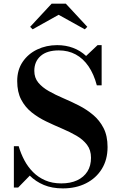

<svg xmlns="http://www.w3.org/2000/svg" viewBox="-20 -1004 638 1038"><path d="M320 14.5Q261.5 14.5 217.2 -4Q173 -22.5 141 -54.5L78 10H55V-213.5H81Q92.5 -174 111.5 -138Q130.5 -102 158.5 -73.8Q186.5 -45.5 224.5 -29Q262.5 -12.5 311.5 -12.5Q361 -12.5 397 -29.2Q433 -46 452.5 -76.8Q472 -107.5 472 -151Q472 -193 450.2 -221.5Q428.5 -250 393 -270.5Q357.5 -291 315 -309Q272.5 -327 229.8 -347.5Q187 -368 151.5 -396.2Q116 -424.5 94.5 -465.5Q73 -506.5 73 -566Q73 -626 102.5 -669.5Q132 -713 181.2 -736.5Q230.5 -760 289 -760Q335.5 -760 375 -745.2Q414.5 -730.5 445.5 -701.5L507.5 -760H529.5V-542.5H503.5Q487.5 -603 458.8 -645.2Q430 -687.5 389.5 -709.5Q349 -731.5 298 -731.5Q234 -731.5 199.8 -701.5Q165.5 -671.5 165.5 -621Q165.5 -583.5 187 -557.5Q208.5 -531.5 243.8 -511.5Q279 -491.5 321.2 -473.5Q363.5 -455.5 405.8 -434Q448 -412.5 483.2 -383Q518.5 -353.5 540 -311.5Q561.5 -269.5 561.5 -209Q561.5 -141 530.5 -90.8Q499.5 -40.5 445 -13Q390.5 14.5 320 14.5ZM156.5 -845.5 143 -859 259 -984H336L452 -859L438.5 -845.5L297 -924Z"/></svg>

Font: Bodoni Moda 9pt SemiBold
Style: Regular
Weight: 600
Designer: Owen Earl
Foundry: indestructible type
Version: Version 2.005